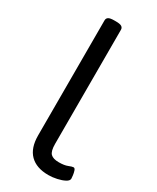

<svg xmlns="http://www.w3.org/2000/svg" viewBox="-195 -809 712 872"><g transform="rotate(30 160.5 -373.0)"><path d="M222 6Q159 6 125.5 -27.5Q92 -61 92 -127V-730Q92 -741 100.5 -746.5Q109 -752 131 -752H139Q161 -752 169.5 -746.5Q178 -741 178 -730V-132Q178 -94 191 -81Q204 -68 234 -68Q263 -68 280 -75Q297 -82 304 -82Q311 -82 314.5 -71.5Q318 -61 319.5 -49Q321 -37 321 -32Q321 -21 305 -12.5Q289 -4 266 1Q243 6 222 6Z"/></g></svg>

Font: Asap Semi Expanded
Style: Regular
Weight: 400
Width: 6
Designer: Pablo Cosgaya
Foundry: Omnibus-Type
Version: Version 3.001; ttfautohint (v1.8.4.7-5d5b)